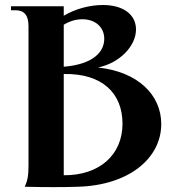

<svg xmlns="http://www.w3.org/2000/svg" viewBox="-20 -747 702 768"><path d="M79 0C166 2 229 2 292 0C496 -6 625 -114 625 -251C625 -367 532 -460 372 -477C459 -495 524 -563 524 -629C524 -691 470 -727 392 -727C339 -727 282 -712 235 -684V-722H24V-706H42C77 -706 94 -686 94 -642V-84C94 -44 90 -24 79 0ZM235 -46V-451C388 -454 470 -375 470 -252C470 -128 378 -45 235 -46ZM235 -480V-648C259 -663 285 -670 309 -670C364 -670 397 -636 397 -592C397 -540 354 -490 235 -480Z"/></svg>

Font: Sinistre
Style: Bold
Weight: 700
Designer: Jules Durand
Foundry: Collletttivo
Version: Version 69.420;Glyphs 3.2 (3217)